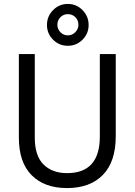

<svg xmlns="http://www.w3.org/2000/svg" viewBox="-20 -949 685 977"><path d="M569 -256Q569 -126 503.5 -59Q438 8 321 8Q206 8 141 -57.5Q76 -123 76 -248V-674H157V-249Q157 -156 201.5 -112Q246 -68 321 -68Q488 -68 488 -254V-674H569ZM400 -897.5Q431 -866 431 -822Q431 -778 400 -747Q369 -716 325 -716Q281 -716 250 -747Q219 -778 219 -822Q219 -866 250 -897.5Q281 -929 325 -929Q369 -929 400 -897.5ZM272 -823Q272 -801 287.5 -785Q303 -769 325 -769Q347 -769 363 -785Q379 -801 379 -823Q379 -846 363.5 -861.5Q348 -877 325 -877Q303 -877 287.5 -861.5Q272 -846 272 -823Z"/></svg>

Font: Hind Guntur
Style: Regular
Weight: 400
Designer: Manushi Parikh, Hitesh Malaviya
Foundry: Indian Type Foundry
Version: Version 1.002;PS 1.0;hotconv 1.0.86;makeotf.lib2.5.63406; tt